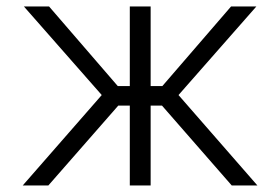

<svg xmlns="http://www.w3.org/2000/svg" viewBox="-20 -565 853 585"><path d="M49.3 0 290 -275.4 52.7 -545.4H129.4L338.9 -302.7H375.5V-545.4H439V-302.7H474.6L684.1 -545.4H761.2L523.9 -275.4L764.2 0H686L473.6 -243.2H439V0H375.5V-243.2H340.3L127.4 0Z"/></svg>

Font: Interop Light
Style: Regular
Weight: 300
Designer: Rasmus Andersson, Google, Jang Haemin
Foundry: jhaemin
Version: Version 1.007